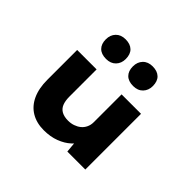

<svg xmlns="http://www.w3.org/2000/svg" viewBox="-184 -1052 1299 1299"><g transform="rotate(45 465.0 -402.5)"><path d="M379 11Q310 11 259.5 -19Q209 -49 182 -107Q155 -165 155 -247V-533H341V-273Q341 -232 352 -205Q363 -178 387.5 -164.5Q412 -151 450 -151Q476 -151 499.5 -159Q523 -167 541 -181.5Q559 -196 569.5 -218Q580 -240 580 -266V-533H766V0H594L584 -108L619 -120Q607 -88 574 -57.5Q541 -27 491.5 -8Q442 11 379 11ZM595 -628Q549 -628 524.5 -652.5Q500 -677 500 -721Q500 -763 525.5 -789.5Q551 -816 595 -816Q640 -816 665 -792Q690 -768 690 -722Q690 -681 664.5 -654.5Q639 -628 595 -628ZM336 -628Q290 -628 265.5 -652.5Q241 -677 241 -721Q241 -763 266.5 -789.5Q292 -816 336 -816Q381 -816 406 -792Q431 -768 431 -722Q431 -681 405.5 -654.5Q380 -628 336 -628Z"/></g></svg>

Font: Lexend Peta ExtraBold
Style: Regular
Weight: 800
Version: Version 1.007